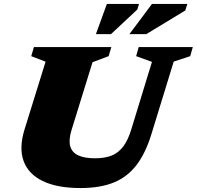

<svg xmlns="http://www.w3.org/2000/svg" viewBox="-20 -936 995 971"><path d="M341.5 -277.5Q326.5 -228 335.2 -196.5Q344 -165 375.8 -150.2Q407.5 -135.5 460 -135.5Q510 -135.5 544.5 -149.2Q579 -163 603.5 -195.5Q628 -228 645 -285L748.5 -623L668.5 -652L681.5 -698H955L942 -652L858.5 -624.5L746 -258.5Q717 -163 671.2 -102.5Q625.5 -42 556.5 -13.5Q487.5 15 387 15Q269 15 196 -20.5Q123 -56 99.2 -122.2Q75.5 -188.5 104 -281L210.5 -624L138 -652L151.5 -698H543L529.5 -652L448 -621.5ZM634.5 -763.5 748.5 -916H927.5L917 -883L720 -763.5ZM465 -763.5 520.5 -916H683L674.5 -888L541.5 -763.5Z"/></svg>

Font: Newsreader 9pt ExtraBold
Style: Italic
Weight: 800
Italic angle: -17°
Designer: Hugues Gentile
Foundry: Production Type
Version: Version 1.003